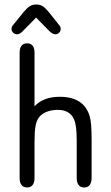

<svg xmlns="http://www.w3.org/2000/svg" viewBox="-20 -822 490 851"><path d="M133 -351V-589Q133 -609 124.5 -619.5Q116 -630 100 -630Q84 -630 75.5 -619.5Q67 -609 67 -589V-32Q67 -13 75.5 -2Q84 9 100 9Q116 9 124.5 -2Q133 -13 133 -32V-195Q133 -239 137.5 -263.5Q142 -288 153 -302Q165 -318 187 -326.5Q209 -335 236 -335Q290 -335 308 -293Q320 -268 320 -201V-32Q320 -13 328.5 -2Q337 9 353 9Q369 9 377.5 -2Q386 -13 386 -32V-207Q386 -242 384 -266.5Q382 -291 378 -305Q353 -393 245 -393Q208 -393 180.5 -382.5Q153 -372 133 -351ZM140 -744 201 -682Q215 -670 225 -670Q235 -670 242 -677Q249 -684 249 -694Q249 -704 242 -711L195 -770Q180 -788 168.5 -795Q157 -802 140 -802Q124 -802 112 -794.5Q100 -787 85 -769L38 -711Q34 -707 32.5 -702.5Q31 -698 31 -694Q31 -684 38.5 -677Q46 -670 56 -670Q67 -670 79 -682Z"/></svg>

Font: Beiruti
Style: Regular
Weight: 400
Version: Version 1.00